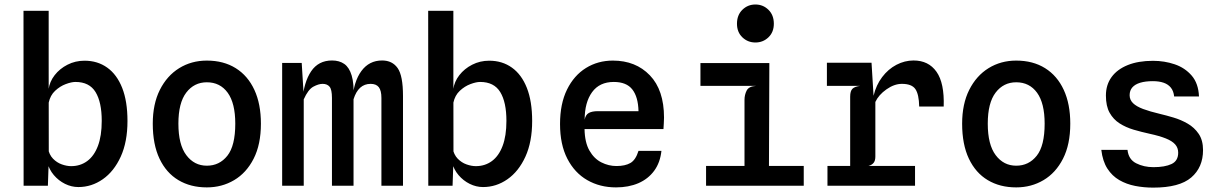

<svg xmlns="http://www.w3.org/2000/svg" viewBox="-20 -826 5440 854"><path d="M328.5 6Q298 6 269.2 -8.2Q240.5 -22.5 219.5 -47.2Q198.5 -72 190.5 -103.5L154.5 -119.5L193 -168Q198.5 -138 215.8 -120.2Q233 -102.5 255 -94.8Q277 -87 296.5 -87Q337 -87 367.8 -109.5Q398.5 -132 415.5 -176.8Q432.5 -221.5 432.5 -288.5Q432.5 -371.5 405 -416.5Q377.5 -461.5 315.5 -461.5Q298 -461.5 272.5 -452Q247 -442.5 225.2 -422.2Q203.5 -402 196.5 -369L191.5 -412L196 -428Q200.5 -462.5 223 -491.5Q245.5 -520.5 280.2 -538.2Q315 -556 356 -556Q414 -556 457 -525.2Q500 -494.5 523.5 -435Q547 -375.5 547 -288Q547 -195 517 -129.2Q487 -63.5 437.2 -28.8Q387.5 6 328.5 6ZM85 0 84.5 -778H196.5V-534L197 -118L205.5 -100L196 -88L193 0Z M900 7.5Q827.5 7.5 773.5 -24.8Q719.5 -57 689.5 -120.2Q659.5 -183.5 659.5 -276Q659.5 -363.5 691 -426.2Q722.5 -489 777 -522.8Q831.5 -556.5 900 -556.5Q974.5 -556.5 1028.5 -522.8Q1082.5 -489 1111.5 -426.2Q1140.5 -363.5 1140.5 -276Q1140.5 -183.5 1108.2 -120.2Q1076 -57 1021.5 -24.8Q967 7.5 900 7.5ZM900 -89Q956 -89 991.2 -133.2Q1026.5 -177.5 1026.5 -276Q1026.5 -367 992.8 -413.5Q959 -460 900 -460Q843.5 -460 808.5 -414.2Q773.5 -368.5 773.5 -276Q773.5 -182.5 808.8 -135.8Q844 -89 900 -89Z M1235 0V-546H1322L1331.5 -392L1324.5 -376.5Q1331.5 -461 1364 -509Q1396.5 -557 1457 -557Q1489.5 -557 1511.5 -541.5Q1533.5 -526 1544.2 -490.2Q1555 -454.5 1552.5 -394V0H1456.5V-390.5Q1456.5 -427.5 1446 -440.2Q1435.5 -453 1415 -453Q1397 -453 1373.8 -440.5Q1350.5 -428 1331 -384V0ZM1676.5 0V-390.5Q1676.5 -423 1665 -438Q1653.5 -453 1628.5 -453Q1601 -453 1582 -435.8Q1563 -418.5 1552.5 -384.5L1536.5 -344L1547.5 -381.5Q1553 -463.5 1587.5 -510.2Q1622 -557 1679.5 -557Q1725 -557 1748.8 -523Q1772.5 -489 1772.5 -399.5V0Z M2128.5 6Q2098 6 2069.2 -8.2Q2040.5 -22.5 2019.5 -47.2Q1998.5 -72 1990.5 -103.5L1954.5 -119.5L1993 -168Q1998.5 -138 2015.8 -120.2Q2033 -102.5 2055 -94.8Q2077 -87 2096.5 -87Q2137 -87 2167.8 -109.5Q2198.5 -132 2215.5 -176.8Q2232.5 -221.5 2232.5 -288.5Q2232.5 -371.5 2205 -416.5Q2177.5 -461.5 2115.5 -461.5Q2098 -461.5 2072.5 -452Q2047 -442.5 2025.2 -422.2Q2003.5 -402 1996.5 -369L1991.5 -412L1996 -428Q2000.5 -462.5 2023 -491.5Q2045.5 -520.5 2080.2 -538.2Q2115 -556 2156 -556Q2214 -556 2257 -525.2Q2300 -494.5 2323.5 -435Q2347 -375.5 2347 -288Q2347 -195 2317 -129.2Q2287 -63.5 2237.2 -28.8Q2187.5 6 2128.5 6ZM1885 0 1884.5 -778H1996.5V-534L1997 -118L2005.5 -100L1996 -88L1993 0Z M2720 7.5Q2648.5 7.5 2592.2 -24.8Q2536 -57 2503.5 -120Q2471 -183 2471 -274.5Q2471 -364.5 2502 -427.5Q2533 -490.5 2586.2 -523.5Q2639.5 -556.5 2706 -556.5Q2807.5 -556.5 2870.5 -491Q2933.5 -425.5 2933.5 -303Q2933.5 -286 2932.5 -276.2Q2931.5 -266.5 2931 -252H2580Q2581 -192.5 2601.8 -156.2Q2622.5 -120 2654.8 -103.8Q2687 -87.5 2722 -87.5Q2760.5 -87.5 2784 -101Q2807.5 -114.5 2820 -155H2922Q2916.5 -103 2889.8 -66.5Q2863 -30 2819.5 -11.2Q2776 7.5 2720 7.5ZM2580.5 -293.5Q2584.5 -315.5 2599 -323.5Q2613.5 -331.5 2639 -331.5H2820Q2818.5 -395 2792.5 -428.2Q2766.5 -461.5 2710 -461.5Q2646.5 -461.5 2613.5 -416Q2580.5 -370.5 2580.5 -293.5Z M3291.5 -15V-382Q3291.5 -404 3301 -423Q3310.5 -442 3342.5 -444L3291.5 -466.5L3286 -510L3402 -545.5L3400 -15ZM3120.5 0V-88H3555V0ZM3095.5 -444V-545.5H3402L3364.5 -444ZM3340 -637Q3306 -637 3282 -660Q3258 -683 3258 -720.5Q3258 -759 3282 -782.5Q3306 -806 3340 -806Q3374 -806 3398 -782.5Q3422 -759 3422 -720.5Q3422 -683 3398 -660Q3374 -637 3340 -637Z M3660.5 0V-88H4050V0ZM3658 -444V-547H3822V-444ZM3761.5 -10V-396Q3761.5 -421 3771.5 -431Q3781.5 -441 3805.5 -444L3761.5 -486V-547H3856.5L3865.5 -400Q3877 -448 3903.8 -483.2Q3930.5 -518.5 3967.2 -537.8Q4004 -557 4043.5 -557Q4110 -557 4145.5 -506.8Q4181 -456.5 4177.5 -352H4068.5Q4067.5 -406.5 4051.5 -429.8Q4035.5 -453 3991.5 -453Q3957.5 -453 3922.8 -428.5Q3888 -404 3873.5 -372.5V-129.5Q3873.5 -111.5 3865.8 -101.8Q3858 -92 3843 -88L3873.5 -66.5V-10Z M4500 7.5Q4427.5 7.5 4373.5 -24.8Q4319.5 -57 4289.5 -120.2Q4259.5 -183.5 4259.5 -276Q4259.5 -363.5 4291 -426.2Q4322.5 -489 4377 -522.8Q4431.5 -556.5 4500 -556.5Q4574.5 -556.5 4628.5 -522.8Q4682.5 -489 4711.5 -426.2Q4740.5 -363.5 4740.5 -276Q4740.5 -183.5 4708.2 -120.2Q4676 -57 4621.5 -24.8Q4567 7.5 4500 7.5ZM4500 -89Q4556 -89 4591.2 -133.2Q4626.5 -177.5 4626.5 -276Q4626.5 -367 4592.8 -413.5Q4559 -460 4500 -460Q4443.5 -460 4408.5 -414.2Q4373.5 -368.5 4373.5 -276Q4373.5 -182.5 4408.8 -135.8Q4444 -89 4500 -89Z M5109.5 8.5Q5068 8.5 5029.2 1Q4990.5 -6.5 4958.5 -25Q4926.5 -43.5 4905.5 -76.2Q4884.5 -109 4878.5 -159.5H4995Q4999.5 -117 5033.5 -99.8Q5067.5 -82.5 5110.5 -82.5Q5161.5 -82.5 5191 -96.5Q5220.5 -110.5 5220.5 -147Q5220.5 -168.5 5207 -183.8Q5193.5 -199 5165.5 -210.2Q5137.5 -221.5 5093.5 -231Q5057 -239 5022.2 -249.2Q4987.5 -259.5 4959.8 -277.2Q4932 -295 4915.5 -324.5Q4899 -354 4899 -401Q4899 -448.5 4924 -483Q4949 -517.5 4996 -536.5Q5043 -555.5 5108.5 -555.5Q5159.5 -555.5 5205 -540Q5250.5 -524.5 5280.5 -489.8Q5310.5 -455 5313 -397H5202.5Q5200 -421 5188 -436Q5176 -451 5155.8 -458Q5135.5 -465 5108 -465Q5074.5 -465 5051.5 -458Q5028.5 -451 5016.5 -437.2Q5004.5 -423.5 5004.5 -402.5Q5004.5 -382 5019.5 -367.2Q5034.5 -352.5 5064.5 -341.2Q5094.5 -330 5139 -319.5Q5166.5 -313 5199.5 -303.2Q5232.5 -293.5 5262.5 -276.2Q5292.5 -259 5311.8 -230.5Q5331 -202 5331 -158.5Q5331 -81.5 5278.5 -36.5Q5226 8.5 5109.5 8.5Z"/></svg>

Font: Spline Sans Mono Medium
Style: Regular
Weight: 500
Monospace: yes
Version: Version 1.004